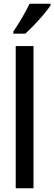

<svg xmlns="http://www.w3.org/2000/svg" viewBox="-20 -1006 290 1026"><path d="M159 0H64V-760H159ZM250 -977Q237 -957 213 -928.5Q189 -900 162.5 -872.5Q136 -845 115 -826H51V-837Q105 -917 138 -986H250Z"/></svg>

Font: Noto Sans Gurmukhi ExtraCondensed Medium
Style: Regular
Weight: 500
Width: 2
Designer: Jelle Bosma - Monotype Design Team
Foundry: Monotype Imaging Inc.
Version: Version 2.004; ttfautohint (v1.8.4.7-5d5b)